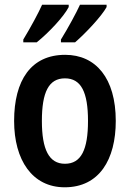

<svg xmlns="http://www.w3.org/2000/svg" viewBox="-20 -786 552 816"><path d="M433 -756V-766H320C305 -733 270 -668 239 -618V-606H299C342 -643 412 -717 433 -756ZM272 -756V-766H159C144 -732 110 -669 79 -618V-606H136C187 -647 251 -715 272 -756ZM472 -272C472 -454 387 -553 257 -553C112 -553 40 -445 40 -272C40 -106 117 10 255 10C402 10 472 -108 472 -272ZM158 -272C158 -394 187 -453 256 -453C325 -453 354 -394 354 -272C354 -150 325 -90 256 -90C188 -90 158 -151 158 -272Z"/></svg>

Font: Noto Sans Telugu Condensed SemiBold
Style: Regular
Weight: 600
Width: 3
Designer: Jelle Bosma - Monotype Design Team
Foundry: Monotype Imaging Inc.
Version: Version 2.005